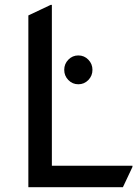

<svg xmlns="http://www.w3.org/2000/svg" viewBox="-20 -777 572 797"><path d="M263.7 -444.8Q246.6 -462.4 246.6 -487.1Q246.6 -511.7 263.7 -529.3Q280.8 -546.9 305.2 -546.9Q329.6 -546.9 346.7 -529.3Q363.8 -511.7 363.8 -487.1Q363.8 -462.4 346.7 -444.8Q329.6 -427.2 305.2 -427.2Q280.8 -427.2 263.7 -444.8ZM97.7 0V-712.9L190.4 -756.8H195.3V-88.9H529.8V-84L490.2 0Z"/></svg>

Font: Nova Round
Style: Book
Weight: 400
Version: Version 2.000